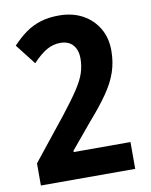

<svg xmlns="http://www.w3.org/2000/svg" viewBox="-82 -785 664 846"><g transform="rotate(-10 250.0 -362.0)"><path d="M454 0H32V-99L182 -287Q229 -347 255 -386.5Q281 -426 291 -457Q301 -488 301 -521Q301 -560 281 -582Q261 -604 225 -604Q193 -604 164.5 -588Q136 -572 101 -535L30 -626Q61 -659 91.5 -680.5Q122 -702 158 -713Q194 -724 239 -724Q300 -724 345 -699.5Q390 -675 415.5 -632Q441 -589 441 -532Q441 -481 426 -436.5Q411 -392 378.5 -345Q346 -298 295 -240L200 -126V-120H454Z"/></g></svg>

Font: Noto Sans Condensed
Style: Regular
Weight: 400
Width: 3
Version: Version 2.013